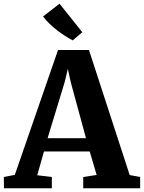

<svg xmlns="http://www.w3.org/2000/svg" viewBox="-38 -1017 776 1037"><path d="M42 -72.5 275.5 -747H442.5L662.5 -71.5L719 -61V0H411.5V-61L484 -72L446.5 -199H199.5L163 -70.5L242 -61V0H-16.5L-17.5 -61ZM426.5 -270.5 344 -573.5 328.5 -645 311 -572.5 219 -270.5ZM354.5 -799Q335.5 -809 314 -822.8Q292.5 -836.5 270.8 -853.2Q249 -870 229.2 -889Q209.5 -908 194.5 -928L283.5 -997L406.5 -843L355 -799Z"/></svg>

Font: Merriweather 24pt ExtraBold
Style: Regular
Weight: 800
Version: Version 2.100